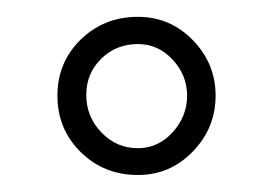

<svg xmlns="http://www.w3.org/2000/svg" viewBox="-20 -683 320 227"><path d="M143.1 -663.1Q181.2 -663.1 208 -635.5Q234.9 -607.9 234.9 -569.8Q234.9 -531.7 208 -503.9Q181.2 -476.1 143.1 -476.1Q103 -476.1 75.4 -503.2Q47.9 -530.3 47.9 -569.8Q47.9 -609.4 75.4 -636.2Q103 -663.1 143.1 -663.1ZM82 -570.8Q82 -544.9 99.9 -526.4Q117.7 -507.8 143.1 -507.8Q167 -507.8 184.1 -526.6Q201.2 -545.4 201.2 -569.8Q201.2 -594.2 184.1 -612.5Q167 -630.9 143.1 -630.9Q117.2 -630.9 99.6 -613.5Q82 -596.2 82 -570.8Z"/></svg>

Font: Dehuti Alt
Style: Bold
Weight: 700
Version: Version 1.2